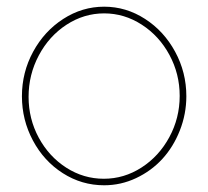

<svg xmlns="http://www.w3.org/2000/svg" viewBox="-20 -547 626 577"><path d="M45.9 -257.8Q45.9 -329.6 79.6 -391.6Q113.3 -453.6 170.2 -490.2Q227.1 -526.9 293 -526.9Q358.9 -526.9 415.8 -490.2Q472.7 -453.6 506.3 -391.6Q540 -329.6 540 -257.8Q540 -204.6 520.5 -155Q501 -105.5 467.8 -69.3Q434.6 -33.2 388.9 -11.7Q343.3 9.8 293 9.8Q225.6 9.8 168.7 -26.6Q111.8 -63 78.9 -124.8Q45.9 -186.5 45.9 -257.8ZM520 -258.8Q520 -324.7 489.3 -381.8Q458.5 -439 406 -472.9Q353.5 -506.8 293 -506.8Q232.4 -506.8 179.9 -472.7Q127.4 -438.5 96.7 -380.6Q65.9 -322.8 65.9 -255.9Q65.9 -189.9 96.4 -133.3Q127 -76.7 179 -43.2Q231 -9.8 292 -9.8Q353 -9.8 405.5 -43.7Q458 -77.6 489 -135Q520 -192.4 520 -258.8Z"/></svg>

Font: Rawline Thin
Style: Regular
Weight: 250
Designer: Matt McInerney, Pablo Impallari, Rodrigo Fuenzalida
Foundry: Matt McInerney, Pablo Impallari, Rodrigo Fuenzalida
Version: Version 4.020;PS 004.020;hotconv 1.0.88;makeotf.lib2.5.64775